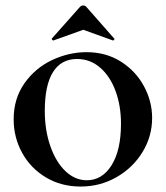

<svg xmlns="http://www.w3.org/2000/svg" viewBox="-20 -671 607 703"><path d="M30 -234Q30 -310 69.5 -366Q109 -422 170.5 -451Q232 -480 297 -480Q368 -480 422.5 -445.5Q477 -411 507 -355.5Q537 -300 537 -239Q537 -172 502 -114.5Q467 -57 407 -22.5Q347 12 275 12Q204 12 148 -21.5Q92 -55 61 -111.5Q30 -168 30 -234ZM423 -218Q423 -284 403 -338Q383 -392 346.5 -423.5Q310 -455 262 -455Q204 -455 174 -407Q144 -359 144 -265Q144 -194 164.5 -135.5Q185 -77 220 -44Q255 -11 298 -11Q354 -11 388.5 -66Q423 -121 423 -218ZM285 -651Q291 -651 296 -646L398 -530Q399 -530 399 -528Q399 -526 396.5 -524Q394 -522 393 -523L285 -562L176 -523Q174 -522 171 -525.5Q168 -529 170 -530L273 -646Q278 -651 285 -651Z"/></svg>

Font: Cormorant SC
Style: Bold
Weight: 700
Designer: Christian Thalmann (Catharsis Fonts)
Foundry: Catharsis Fonts
Version: Version 4.000